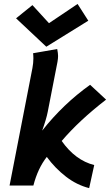

<svg xmlns="http://www.w3.org/2000/svg" viewBox="-20 -947 561 980"><path d="M216.3 -708.5 62 -853.5 145.5 -920.9 230 -828.6 376 -926.8 430.7 -841.3ZM273.4 -631.3Q257.3 -550.8 223.6 -376Q216.8 -340.3 195.3 -280.3Q301.8 -415.5 439.9 -514.2L521.5 -438.5Q384.3 -332.5 294.9 -227.5Q364.3 -128.9 460.9 -104.5L435.1 13.2Q371.6 -2.9 316.7 -45.4Q261.7 -87.9 218.8 -146Q172.9 -87.4 150.4 0H29.8H28.8Q48.3 -100.1 87.2 -300Q126 -500 145.5 -599.6Q150.4 -625.5 150.4 -648.9Q150.4 -663.6 148.9 -675.3Q169.4 -679.2 210.4 -686Q251.5 -692.9 272 -696.8Q276.4 -674.8 276.4 -661.1Q276.4 -648.4 273.4 -631.3Z"/></svg>

Font: Fantasque Sans Mono
Style: Bold Italic
Weight: 700
Italic angle: -11°
Monospace: yes
Designer: Jany Belluz
Version: Version 1.7.1